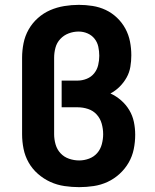

<svg xmlns="http://www.w3.org/2000/svg" viewBox="-20 -763 640 791"><path d="M306 8Q276 8 245.5 3.5Q215 -1 187.5 -13.5Q160 -26 136.5 -46.5Q113 -67 98 -93.5Q83 -120 77 -150Q71 -180 71 -210V-525Q71 -555 77 -585Q83 -615 98 -641.5Q113 -668 136 -688.5Q159 -709 186.5 -721Q214 -733 244.5 -738Q275 -743 305 -743Q333 -743 361.5 -738.5Q390 -734 415.5 -722Q441 -710 462 -690Q483 -670 496.5 -645Q510 -620 515.5 -592Q521 -564 521 -535Q521 -511 517 -487.5Q513 -464 501.5 -443.5Q490 -423 473 -406Q456 -389 435 -378Q459 -367 479 -349.5Q499 -332 512.5 -309.5Q526 -287 531.5 -261Q537 -235 537 -208Q537 -178 531 -148.5Q525 -119 510 -93Q495 -67 472.5 -46.5Q450 -26 423 -13.5Q396 -1 366 3.5Q336 8 306 8ZM306 -102Q327 -102 347 -109.5Q367 -117 380.5 -132.5Q394 -148 399.5 -169Q405 -190 405 -210Q405 -232 399 -253.5Q393 -275 378.5 -291Q364 -307 343 -314Q322 -321 300 -321H234V-431H300Q319 -431 337.5 -438.5Q356 -446 368 -461Q380 -476 384.5 -495Q389 -514 389 -533Q389 -552 385 -570.5Q381 -589 369.5 -603.5Q358 -618 340.5 -625.5Q323 -633 304 -633Q283 -633 263 -625.5Q243 -618 228.5 -602.5Q214 -587 208.5 -566.5Q203 -546 203 -525V-210Q203 -189 209 -168Q215 -147 229.5 -131.5Q244 -116 264.5 -109Q285 -102 306 -102Z"/></svg>

Font: Iosevka SS04 XBd Ex
Style: Regular
Weight: 800
Width: 7
Monospace: yes
Designer: Belleve Invis
Foundry: Belleve Invis
Version: Version 19.0.0; ttfautohint (v1.8.4)